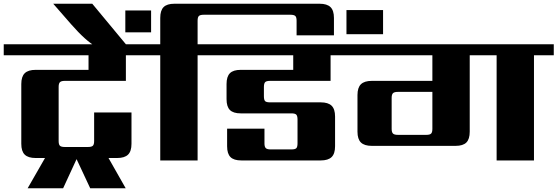

<svg xmlns="http://www.w3.org/2000/svg" viewBox="-40 -859 2985 1028"><path d="M634 -426H307Q288 -426 281 -419Q274 -412 274 -394V-104Q274 -85 281 -78.5Q288 -72 307 -72H431Q450 -72 457 -78.5Q464 -85 464 -104V-257H664V-89Q664 -49 645.5 -31Q627 -13 587 -13H541L633 149H443L370 -7L298 149H108L201 -13H151Q111 -13 92.5 -31Q74 -49 74 -89V-409Q74 -449 92.5 -467Q111 -485 151 -485H434V-563H-20V-622H752V-563H634Z M631 -686V-803H769V-686ZM644 -610H473Q419 -640 341 -729L245 -839H454Z M1124 -622V-563H1018V0H818V-563H712V-622H818V-763Q818 -803 836 -821Q854 -839 894 -839H1671Q1711 -839 1729.5 -821Q1748 -803 1748 -763V-670H1548V-748Q1548 -767 1541 -773.5Q1534 -780 1515 -780H1051Q1032 -780 1025 -773.5Q1018 -767 1018 -748V-622Z M1730 -426H1406Q1386 -426 1379.5 -419Q1373 -412 1373 -393V-344Q1373 -324 1379.5 -317.5Q1386 -311 1406 -311H1677Q1717 -311 1735.5 -293Q1754 -275 1754 -235V-76Q1754 -36 1735.5 -18Q1717 0 1677 0H1252Q1212 0 1194 -18Q1176 -36 1176 -76V-170H1376V-91Q1376 -73 1383 -66Q1390 -59 1409 -59H1520Q1540 -59 1546.5 -65.5Q1553 -72 1553 -92V-219Q1553 -238 1546.5 -245Q1540 -252 1520 -252H1249Q1209 -252 1191 -270Q1173 -288 1173 -328V-409Q1173 -449 1191 -467Q1209 -485 1249 -485H1530V-563H1084V-622H1839V-563H1730Z M1815 -676V-805H2011V-676Z M2090 -137H2243Q2262 -137 2268.5 -144Q2275 -151 2275 -169V-367H2090Q2071 -367 2064 -360Q2057 -353 2057 -335V-169Q2057 -151 2064 -144Q2071 -137 2090 -137ZM2925 -622V-563H2819V0H2619V-563H2475V-154Q2475 -114 2457 -96Q2439 -78 2399 -78H1951Q1911 -78 1892.5 -96Q1874 -114 1874 -154V-350Q1874 -390 1892.5 -408Q1911 -426 1951 -426H2275V-563H1799V-622Z"/></svg>

Font: Sarpanch ExtraBold
Style: Regular
Weight: 800
Designer: Manushi Parikh (Devanagari and Latin), Jyotish Sonowal (Devanagari)
Foundry: Indian Type Foundry
Version: Version 2.004;PS 1.0;hotconv 1.0.78;makeotf.lib2.5.61930; tt